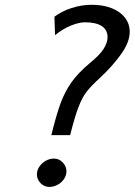

<svg xmlns="http://www.w3.org/2000/svg" viewBox="-20 -754 552 787"><path d="M355.5 -734.4Q402.3 -734.4 437.7 -720.5Q473.1 -706.5 492.4 -681.4Q511.7 -656.2 511.7 -623.5Q511.7 -581.1 475.8 -531.2Q439.9 -481.4 389.6 -434.6Q353 -401.4 335 -377.9Q316.9 -354.5 301.8 -315.4Q286.6 -276.4 267.6 -200.2H190.4Q210.9 -283.2 228.3 -330.6Q245.6 -377.9 272.5 -416Q299.3 -454.1 346.7 -494.1Q387.7 -527.3 404.3 -553Q420.9 -578.6 420.9 -602.1Q420.9 -631.3 397.2 -647Q373.5 -662.6 328.6 -662.6Q304.2 -662.6 271.2 -649.4Q238.3 -636.2 205.6 -609.9L203.1 -685.5Q232.9 -708 273.7 -721.2Q314.5 -734.4 355.5 -734.4ZM201.2 -104Q222.2 -104 237.3 -88.1Q252.4 -72.3 252.4 -51.8Q252.4 -35.2 242.4 -20.3Q232.4 -5.4 216.1 3.4Q199.7 12.2 182.1 12.2Q161.1 12.2 146.2 -3.4Q131.3 -19 131.3 -39.6Q131.3 -56.2 141.4 -71Q151.4 -85.9 167.5 -95Q183.6 -104 201.2 -104Z"/></svg>

Font: Lesson One Light
Style: Italic
Weight: 300
Italic angle: -14°
Designer: But Ko, Victor Gaultney, Annie Olsen, Julie Remington, Don Collingsworth, Eric Hays, Becca Hirsbrunner
Version: Version 1.100